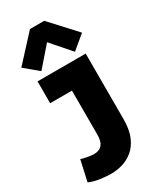

<svg xmlns="http://www.w3.org/2000/svg" viewBox="-225 -965 865 1042"><g transform="rotate(-30 207.5 -443.5)"><path d="M147 7.3Q114.3 7.3 75.9 1.7Q37.6 -3.9 10.3 -16.6L39.1 -146Q62 -138.7 83.5 -135.3Q105 -131.8 120.6 -131.8Q136.2 -131.8 151.1 -138.2Q166 -144.5 176 -162.8Q186 -181.2 186 -215.8V-532.2L212.9 -490.2H49.3V-627H351.1V-217.8Q351.1 -150.4 332 -106.4Q313 -62.5 282 -37.6Q251 -12.7 215.6 -2.7Q180.2 7.3 147 7.3ZM95.2 -664.6 10.3 -735.4 155.8 -893.6H245.1L390.6 -735.4L305.7 -664.6L200.2 -785.2Z"/></g></svg>

Font: Anaheim ExtraBold
Style: Regular
Weight: 800
Version: Version 2.001